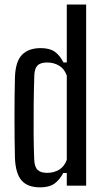

<svg xmlns="http://www.w3.org/2000/svg" viewBox="-20 -820 456 848"><path d="M157.5 7.5Q102 7.5 75.5 -22.8Q49 -53 46 -121.5Q45 -161.5 44.5 -208Q44 -254.5 44 -302.2Q44 -350 44.5 -395.5Q45 -441 46 -478.5Q48.5 -549 77.5 -578.2Q106.5 -607.5 159.5 -607.5Q199 -607.5 221.5 -591.8Q244 -576 260.5 -544H275V-800H360.5V0H275V-56H259.5Q242.5 -24.5 219.8 -8.5Q197 7.5 157.5 7.5ZM188 -56.5Q217.5 -56.5 240.8 -70.2Q264 -84 275 -114V-486.5Q264 -516.5 240.8 -530.2Q217.5 -544 188.5 -544Q158.5 -544 145.5 -530.5Q132.5 -517 131.5 -486.5Q129.5 -425 128.8 -359Q128 -293 128.5 -230.8Q129 -168.5 131 -117.5Q132 -83.5 145.8 -70Q159.5 -56.5 188 -56.5Z"/></svg>

Font: Big Shoulders
Style: Regular
Weight: 400
Designer: Patric King
Foundry: XO Type Co
Version: Version 2.002